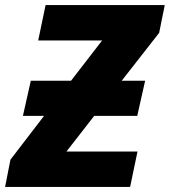

<svg xmlns="http://www.w3.org/2000/svg" viewBox="-57 -734 667 754"><path d="M-37 0 -16 -107 116 -279H33L64 -417H222L344 -575H93L122 -714H590L568 -605L421 -417H513L482 -279H313L204 -139H483L454 0Z"/></svg>

Font: Noto Sans ExtraBold
Style: Italic
Weight: 800
Italic angle: -12°
Designer: Monotype Design Team
Foundry: Monotype Imaging Inc.
Version: Version 2.013; ttfautohint (v1.8.4.7-5d5b)